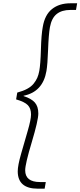

<svg xmlns="http://www.w3.org/2000/svg" viewBox="-20 -951 485 1157"><path d="M167 -261.2Q167 -297.4 147.7 -317.4Q128.4 -337.4 77.1 -352.1L84 -393.1Q118.7 -402.3 143.3 -415.5Q168 -428.7 182.4 -446.5Q196.8 -464.4 204.6 -482.2Q212.4 -500 216.8 -523.9Q224.1 -564 226.6 -653.3Q229 -742.7 237.8 -789.1Q250 -861.8 293.5 -896.5Q336.9 -931.2 404.8 -931.2H444.8L438 -891.1H403.8Q352.5 -891.1 321.8 -866.7Q291 -842.3 280.8 -787.1Q272.9 -741.7 269.8 -651.6Q266.6 -561.5 259.8 -522.9Q238.3 -397.5 122.1 -374V-372.1Q169.4 -356.9 190.2 -333Q210.9 -309.1 210.9 -267.1Q210.9 -226.1 171.4 -94.2Q131.8 37.6 131.8 75.2Q131.8 146 221.2 146H255.9L249 186H208Q86.9 186 86.9 81.1Q86.9 46.9 106.9 -23.4Q127 -93.8 147 -162.4Q167 -231 167 -261.2Z"/></svg>

Font: SVN-Poppins ExtraLight
Style: Italic
Weight: 200
Italic angle: -10°
Designer: Ninad Kale (Devanagari), Jonny Pinhorn (Latin)
Foundry: Indian Type Foundry
Version: Version 3.002 2017